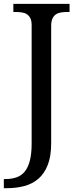

<svg xmlns="http://www.w3.org/2000/svg" viewBox="-31 -734 408 994"><path d="M-11.2 192.9H-2Q30.3 192.9 55.4 183.8Q80.6 174.8 97.7 153.6Q114.7 132.3 123.8 96.9Q132.8 61.5 132.8 8.8V-604Q132.8 -626 126.2 -639.4Q119.6 -652.8 108.4 -660.2Q97.2 -667.5 82.3 -669.7Q67.4 -671.9 50.8 -671.9H38.1V-713.9H329.1V-671.9H315.9Q299.3 -671.9 284.2 -669.4Q269 -667 258.1 -659.4Q247.1 -651.9 240.5 -637.7Q233.9 -623.5 233.9 -600.1V7.8Q233.9 75.2 216.3 119.9Q198.7 164.6 168 191.2Q137.2 217.8 95.5 229Q53.7 240.2 5.9 240.2H-11.2Z"/></svg>

Font: Droid Serif
Style: Regular
Weight: 400
Version: Version 1.00 build 112